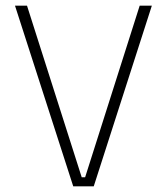

<svg xmlns="http://www.w3.org/2000/svg" viewBox="-20 -659 590 679"><path d="M311.5 0H239L33 -639H75.5L269 -32H281L474 -639H517Z"/></svg>

Font: Anek Devanagari ExtraLight
Style: Regular
Weight: 250
Designer: Kailash Malviya (Devanagari) & Yesha Goshar (Latin)
Foundry: Ek Type
Version: Version 1.003